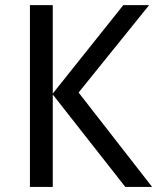

<svg xmlns="http://www.w3.org/2000/svg" viewBox="-20 -735 618 755"><path d="M578.1 0H472.7L187.5 -363.3V0H97.7V-714.8H187.5V-367.2L464.8 -714.8H566.4L289.1 -371.1Z"/></svg>

Font: Droid Sans Fallback
Style: Regular
Weight: 400
Designer: Steve Matteson
Foundry: Ascender Corporation
Version: 3.00 (Khmer version)